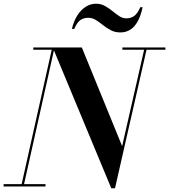

<svg xmlns="http://www.w3.org/2000/svg" viewBox="-56 -1006 913 1036"><path d="M544.5 10 228.5 -750H385.5L603 -217.5L724.5 -750H737.5L564.5 10ZM-36.5 0V-12.5H189.5V0ZM58 0 223 -737.5H123.5V-750H238.5L71 0ZM604.5 -737.5V-750H836.5V-737.5ZM593.5 -831Q564.5 -831 541.8 -843Q519 -855 499.8 -870.5Q480.5 -886 461.5 -898Q442.5 -910 420 -910Q394 -910 376.5 -896.8Q359 -883.5 344.5 -850H332Q342 -892.5 361.5 -923Q381 -953.5 407 -969.8Q433 -986 462 -986Q488.5 -986 510 -974Q531.5 -962 550.5 -946.5Q569.5 -931 587.5 -919Q605.5 -907 625 -907Q651.5 -907 669 -920.5Q686.5 -934 701 -967H713.5Q703.5 -920 686.5 -889.8Q669.5 -859.5 646 -845.2Q622.5 -831 593.5 -831Z"/></svg>

Font: Bodoni Moda 18pt SemiBold
Style: Italic
Weight: 600
Italic angle: -13°
Designer: Owen Earl
Foundry: indestructible type
Version: Version 2.005